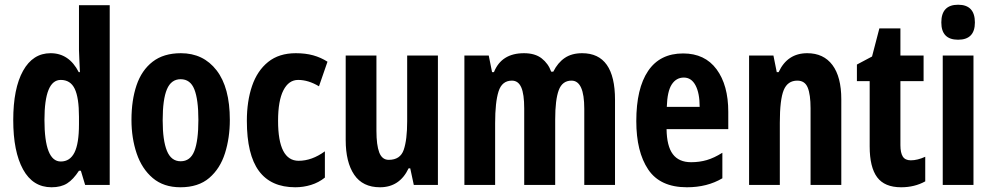

<svg xmlns="http://www.w3.org/2000/svg" viewBox="-20 -782 4194 812"><path d="M198 10Q119 10 77.5 -65.5Q36 -141 36 -274Q36 -408 77.5 -482.5Q119 -557 194 -557Q272 -557 313 -477H318Q317 -509 315.5 -531.5Q314 -554 314 -570V-760H444V0H340L322 -60H314Q290 -23 264 -6.5Q238 10 198 10ZM237 -99Q276 -99 295 -137Q314 -175 314 -257V-288Q314 -369 296 -406.5Q278 -444 237 -444Q168 -444 168 -275Q168 -99 237 -99Z M952 -275Q952 -199 931.5 -134Q911 -69 865 -29.5Q819 10 743 10Q672 10 626 -29Q580 -68 558 -133Q536 -198 536 -275Q536 -358 557.5 -421.5Q579 -485 625.5 -521Q672 -557 745 -557Q840 -557 896 -484.5Q952 -412 952 -275ZM668 -273Q668 -188 686 -144Q704 -100 744 -100Q785 -100 802 -143.5Q819 -187 819 -275Q819 -361 802 -404Q785 -447 744 -447Q704 -447 686 -404.5Q668 -362 668 -273Z M1229 10Q1126 10 1075 -59Q1024 -128 1024 -271Q1024 -354 1046 -418.5Q1068 -483 1114 -520Q1160 -557 1231 -557Q1272 -557 1304.5 -548Q1337 -539 1365 -521L1329 -417Q1284 -444 1241 -444Q1201 -444 1178.5 -400Q1156 -356 1156 -271Q1156 -102 1243 -102Q1299 -102 1354 -142V-31Q1328 -10 1295.5 0Q1263 10 1229 10Z M1832 -547V0H1730L1715 -70H1708Q1670 10 1587 10Q1514 10 1478 -43Q1442 -96 1442 -190V-547H1572V-229Q1572 -168 1584 -137Q1596 -106 1624 -106Q1673 -106 1687.5 -148.5Q1702 -191 1702 -269V-547Z M2442 -557Q2581 -557 2581 -360V0H2451V-322Q2451 -441 2397 -441Q2358 -441 2343 -400.5Q2328 -360 2328 -277V0H2197V-323Q2197 -384 2184.5 -412.5Q2172 -441 2145 -441Q2103 -441 2088.5 -395.5Q2074 -350 2074 -261V0H1944V-547H2047L2061 -477H2069Q2101 -557 2196 -557Q2243 -557 2271 -535Q2299 -513 2311 -479H2320Q2339 -517 2368.5 -537Q2398 -557 2442 -557Z M2869 -556Q2961 -556 3010.5 -489Q3060 -422 3060 -309V-236H2799Q2800 -164 2825.5 -130Q2851 -96 2903 -96Q2938 -96 2969 -105Q3000 -114 3035 -136V-28Q2971 10 2885 10Q2772 10 2721.5 -65Q2671 -140 2671 -270Q2671 -408 2721 -482Q2771 -556 2869 -556ZM2872 -454Q2840 -454 2821 -425Q2802 -396 2800 -330H2939Q2939 -388 2921.5 -421Q2904 -454 2872 -454Z M3394 -557Q3463 -557 3500.5 -507Q3538 -457 3538 -362V0H3408V-324Q3408 -382 3396 -411.5Q3384 -441 3352 -441Q3311 -441 3294.5 -401Q3278 -361 3278 -263V0H3148V-547H3251L3265 -477H3273Q3310 -557 3394 -557Z M3832 -104Q3860 -104 3893 -119V-15Q3848 10 3791 10Q3721 10 3689.5 -32.5Q3658 -75 3658 -163V-439H3604V-509L3668 -543L3699 -662H3788V-547H3886V-439H3788V-168Q3788 -136 3798 -120Q3808 -104 3832 -104Z M4032 -762Q4103 -762 4103 -687Q4103 -614 4032 -614Q3961 -614 3961 -687Q3961 -762 4032 -762ZM4097 -547V0H3967V-547Z"/></svg>

Font: Noto Sans Armenian ExtraCondensed
Style: Bold
Weight: 700
Width: 2
Designer: Monotype Design Team
Foundry: Monotype Imaging Inc.
Version: Version 2.008; ttfautohint (v1.8.4.7-5d5b)